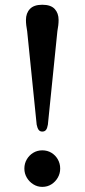

<svg xmlns="http://www.w3.org/2000/svg" viewBox="-20 -758 348 788"><path d="M153.5 -738.5Q188.5 -738.5 204.5 -721.2Q220.5 -704 220.5 -676Q220.5 -665.5 219.2 -654Q218 -642.5 215.5 -630L176.5 -246.5Q174 -231.5 168.8 -224.8Q163.5 -218 153.5 -218Q144 -218 138.8 -224.8Q133.5 -231.5 130.5 -246.5L91.5 -630Q89 -642.5 87.8 -654Q86.5 -665.5 86.5 -676Q86.5 -704 102.8 -721.2Q119 -738.5 153.5 -738.5ZM153.5 9Q133.5 9 116.8 -1.5Q100 -12 90 -29Q80 -46 80 -66Q80 -87 90 -104Q100 -121 116.5 -131Q133 -141 153.5 -141Q174.5 -141 191 -131Q207.5 -121 217.2 -104Q227 -87 227 -66Q227 -46 217.2 -29Q207.5 -12 191 -1.5Q174.5 9 153.5 9Z"/></svg>

Font: Fraunces 16pt
Style: Regular
Weight: 400
Version: Version 1.000;[b76b70a41]